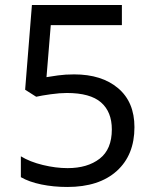

<svg xmlns="http://www.w3.org/2000/svg" viewBox="-20 -734 612 764"><path d="M275 -438Q385 -438 450 -383Q515 -328 515 -228Q515 -117 444.5 -53.5Q374 10 248 10Q193 10 144.5 0Q96 -10 63 -29V-112Q99 -90 150.5 -77.5Q202 -65 249 -65Q328 -65 376.5 -102.5Q425 -140 425 -219Q425 -289 382 -326.5Q339 -364 246 -364Q218 -364 182 -359Q146 -354 124 -349L80 -377L107 -714H465V-634H182L165 -427Q182 -430 211 -434Q240 -438 275 -438Z"/></svg>

Font: Noto Sans Tai Viet
Style: Regular
Weight: 400
Designer: Monotype Design Team
Foundry: Monotype Imaging Inc.
Version: Version 2.003; ttfautohint (v1.8.4.7-5d5b)